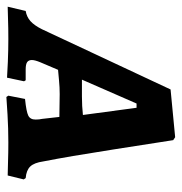

<svg xmlns="http://www.w3.org/2000/svg" viewBox="-26 -546 556 587"><g transform="rotate(90 251.5 -252.0)"><path d="M502 -53 506 -47 494 2Q483 2 453.5 1Q424 0 393 0Q350 0 308 2.5Q266 5 254 6L250 0L260 -51Q299 -55 311 -61Q323 -67 323 -83Q323 -95 321 -103L315 -156L245 -157Q225 -157 204 -155Q183 -153 171 -152L148 -98Q141 -81 141 -72Q141 -62 147.5 -57.5Q154 -53 170 -53H203L206 -48L195 4Q184 3 146.5 1.5Q109 0 77 0Q43 0 15 1Q-13 2 -22 2L-9 -53Q9 -56 22 -67.5Q35 -79 47 -103L231 -496L377 -510L386 -504Q393 -459 414.5 -321Q436 -183 451 -107Q455 -79 466.5 -67Q478 -55 502 -53ZM253 -225Q282 -225 309 -228L287 -392H274L201 -225Z"/></g></svg>

Font: Alegreya SC
Style: Bold Italic
Weight: 700
Italic angle: -7°
Designer: Juan Pablo del Peral
Foundry: Huerta Tipografica
Version: Version 2.007; ttfautohint (v1.6)